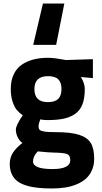

<svg xmlns="http://www.w3.org/2000/svg" viewBox="-20 -837 578 1087"><path d="M275.9 230Q230 230 194.6 226.3Q159.2 222.7 128.4 213.1Q97.7 203.6 77.6 188.2Q57.6 172.9 46.4 148.2Q35.2 123.5 35.2 90.8Q35.2 57.1 52 29.5Q68.8 2 106.9 -27.8Q90.3 -39.1 80.1 -60.1Q69.8 -81.1 69.8 -104Q69.8 -115.2 79.6 -135.3Q89.4 -155.3 99.1 -169.9L108.9 -184.1Q88.9 -198.2 75.2 -214.4Q61.5 -230.5 51.3 -261.2Q41 -292 41 -333Q41 -379.9 57.1 -414.8Q73.2 -449.7 102.3 -470Q131.3 -490.2 168.5 -500Q205.6 -509.8 251 -509.8Q270.5 -509.8 295.7 -506.6Q320.8 -503.4 336.4 -500L352.1 -497.1L505.9 -502V-395L438 -400.9Q460 -365.2 460 -333Q460 -281.2 446.8 -246.6Q433.6 -211.9 405.5 -192.4Q377.4 -172.9 340.3 -165Q303.2 -157.2 249 -157.2Q225.6 -157.2 208 -161.1Q198.2 -135.3 198.2 -122.1Q198.2 -108.4 204.8 -101.8Q211.4 -95.2 231.7 -92Q252 -88.9 294.9 -88.9Q380.4 -88.9 427.5 -74Q474.6 -59.1 493.9 -27.3Q513.2 4.4 513.2 62Q513.2 97.7 500.7 126.2Q488.3 154.8 466.8 174.1Q445.3 193.4 415 206.1Q384.8 218.8 350.1 224.4Q315.4 230 275.9 230ZM284.2 26.9Q272 26.9 249.3 25.1Q226.6 23.4 210 21.5L193.8 20Q167 46.9 167 77.1Q167 120.1 276.9 120.1Q377.9 120.1 377.9 69.8Q377.9 42.5 360.1 35.2Q342.3 27.8 284.2 26.9ZM251 -258.8Q291 -258.8 309.6 -277.3Q328.1 -295.9 328.1 -333Q328.1 -369.6 310.1 -387.7Q292 -405.8 252 -405.8Q174.8 -405.8 174.8 -333Q174.8 -258.8 251 -258.8ZM344.2 -816.9 297.9 -583H168L223.1 -816.9Z"/></svg>

Font: TitilliumText25L
Style: 999 wt
Weight: 900
Designer: Accademia di Belle Arti di Urbino and others
Foundry: Accademia di Belle Arti di Urbino and others.
Version: Version 25.000